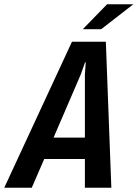

<svg xmlns="http://www.w3.org/2000/svg" viewBox="-74 -887 650 907"><path d="M327 0V-136H135L76 0H-54L266 -690H426L452 0ZM327 -237V-534L331 -593H328L307 -534L179 -237ZM432 -867H556L404 -749H317Z"/></svg>

Font: Decalotype SemiBold Italic
Style: Regular
Weight: 600
Italic angle: -12°
Designer: Alfredo Marco Pradil
Foundry: Alfredo Marco Pradil
Version: Version 1.0